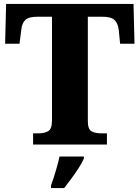

<svg xmlns="http://www.w3.org/2000/svg" viewBox="-20 -734 709 975"><path d="M148 0V-57H178Q207 -57 225.5 -68.5Q244 -80 244 -122V-649H170Q125 -649 108 -632Q91 -615 88 -582L79 -512H6L11 -714H658L663 -512H590L583 -582Q579 -615 562 -632Q545 -649 500 -649H426V-120Q426 -78 444.5 -67.5Q463 -57 492 -57H523V0ZM239 208Q246 189 254.5 162.5Q263 136 270.5 109Q278 82 282 61H406V71Q397 92 380 118.5Q363 145 343 172Q323 199 306 221H239Z"/></svg>

Font: Noto Serif Devanagari ExtraBold
Style: Regular
Weight: 800
Designer: Universal Thirst, Indian Type Foundry and the Monotype Design Team
Foundry: Monotype Imaging Inc.
Version: Version 2.004; ttfautohint (v1.8.4.7-5d5b)